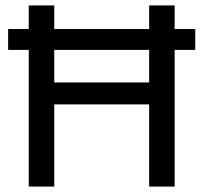

<svg xmlns="http://www.w3.org/2000/svg" viewBox="-20 -688 750 708"><path d="M86 0V-504H10V-581H86V-668H180V-581H530V-668H624V-581H700V-504H624V0H530V-303H180V0ZM180 -384H530V-504H180Z"/></svg>

Font: Atkinson Hyperlegible
Style: Regular
Weight: 400
Designer: Elliott Scott, Megan Eiswerth, Linus Boman, Theodore Petrosky
Foundry: Braille Institute
Version: Version 1.006; ttfautohint (v1.8.3)